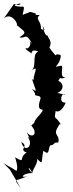

<svg xmlns="http://www.w3.org/2000/svg" viewBox="-35 -801 407 1073"><path d="M20 147 82 252C38 189 44 219 116 184C74 198 91 165 148 166C123 155 114 109 146 165C143 151 186 101 169 84C209 121 193 114 207 42C247 71 229 35 249 5C195 -6 275 46 282 -36C280 3 225 0 291 -5C302 -57 249 -39 301 -110C288 -113 320 -97 307 -103C270 -164 267 -124 276 -181C303 -165 331 -219 331 -228C289 -223 311 -293 329 -271L285 -282C319 -292 327 -334 291 -349C307 -382 301 -349 331 -371C293 -362 323 -432 308 -434C244 -422 299 -425 305 -490C301 -501 254 -501 290 -477C225 -540 239 -562 230 -519C277 -577 212 -596 240 -603C229 -598 215 -598 203 -657C238 -599 167 -666 193 -637C200 -684 157 -692 187 -717C131 -717 189 -718 157 -728C120 -737 150 -738 91 -718C108 -789 99 -751 46 -770C100 -799 82 -759 43 -779L-12 -700C31 -735 70 -662 58 -661C102 -624 121 -621 74 -593C105 -581 109 -625 144 -557C104 -597 158 -561 120 -531C94 -533 112 -523 144 -501C140 -494 135 -533 179 -513C138 -496 178 -424 133 -400C198 -453 140 -372 156 -349C174 -389 154 -335 142 -364C165 -293 178 -281 144 -305L161 -279C153 -258 197 -274 191 -249C166 -176 205 -194 203 -186C204 -164 130 -123 165 -91C175 -140 140 -99 140 -99C184 -48 140 -24 113 -64C149 7 115 -53 123 -31C154 14 103 59 84 -7C131 17 65 35 114 51C65 82 113 114 49 78C51 83 69 136 57 154C1 118 46 149 -15 111Z"/></svg>

Font: Asimov Aggro
Style: Medium
Weight: 500
Designer: Google
Version: Version 2.000980; 2014